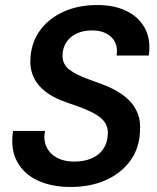

<svg xmlns="http://www.w3.org/2000/svg" viewBox="-20 -732 626 764"><path d="M261 12Q185 12 129.5 -14Q74 -40 47.5 -90Q21 -140 32 -211H159Q152 -175 165 -147.5Q178 -120 206.5 -104.5Q235 -89 275 -89Q315 -89 345 -102Q375 -115 391.5 -140Q408 -165 409 -199Q410 -222 401 -238.5Q392 -255 375 -267.5Q358 -280 336 -290Q314 -300 289 -309Q264 -318 238 -327Q168 -352 133 -394.5Q98 -437 101 -497Q104 -562 138.5 -610Q173 -658 232 -685Q291 -712 367 -712Q435 -712 484 -688Q533 -664 557 -619Q581 -574 572 -511H444Q449 -541 438 -563.5Q427 -586 403.5 -598.5Q380 -611 347 -611Q313 -611 287 -599.5Q261 -588 245.5 -566Q230 -544 229 -515Q228 -495 235 -480.5Q242 -466 256 -455Q270 -444 289.5 -434.5Q309 -425 332.5 -416.5Q356 -408 383 -398Q416 -386 445 -369.5Q474 -353 495.5 -331Q517 -309 528.5 -279Q540 -249 537 -210Q535 -144 499.5 -94Q464 -44 402.5 -16Q341 12 261 12Z"/></svg>

Font: DM Sans 28pt SemiBold
Style: Italic
Weight: 600
Italic angle: -10°
Version: Version 4.004;gftools[0.9.30]